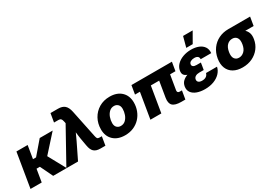

<svg xmlns="http://www.w3.org/2000/svg" viewBox="28 -1614 3555 2506"><g transform="rotate(-30 1805.5 -361.0)"><path d="M258.8 -515.6 226.6 -320.3H272.9L440.9 -515.6H636.2L407.2 -261.2L549.8 0H346.2L254.9 -189.5H204.6L173.3 0H4.4L89.8 -515.6Z M544.9 0 830.6 -514.6 823.7 -545.9Q817.9 -574.2 806.2 -585.7Q794.4 -597.2 769.5 -597.2H703.6L725.6 -727.5H838.9Q903.3 -727.5 938.2 -696.8Q973.1 -666 987.8 -596.2L1073.7 -181.6Q1079.1 -153.8 1087.4 -142.1Q1095.7 -130.4 1122.1 -130.4H1154.8L1133.3 0H1059.1Q994.1 0 961.9 -30.3Q929.7 -60.5 918.5 -131.3L899.9 -237.3Q895.5 -264.2 892.1 -291Q888.7 -317.9 885.7 -344.7Q873.5 -317.9 861.3 -291Q849.1 -264.2 836.4 -237.3L720.7 0Z M1427.2 11.7Q1317.4 11.7 1253.2 -48.8Q1189 -109.4 1189 -211.9Q1189 -300.8 1228.5 -372.3Q1268.1 -443.8 1338.1 -485.6Q1408.2 -527.3 1499 -527.3Q1609.4 -527.3 1673.3 -466.6Q1737.3 -405.8 1737.3 -303.2Q1737.3 -239.7 1715.8 -182.9Q1694.3 -126 1653.8 -82.3Q1613.3 -38.6 1555.9 -13.4Q1498.5 11.7 1427.2 11.7ZM1438 -122.1Q1481 -122.1 1510.3 -149.9Q1539.6 -177.7 1554.4 -220Q1569.3 -262.2 1569.3 -304.2Q1569.3 -348.1 1545.9 -370.8Q1522.5 -393.6 1488.3 -393.6Q1445.8 -393.6 1416.5 -365.7Q1387.2 -337.9 1372.1 -295.9Q1356.9 -253.9 1356.9 -210.9Q1356.9 -167 1380.4 -144.5Q1403.8 -122.1 1438 -122.1Z M2278.8 0Q2185.1 0 2149.4 -35.4Q2113.8 -70.8 2126.5 -148.9L2165.5 -384.8H2040L1976.1 0H1811.5L1875.5 -384.8H1801.3L1823.2 -515.6H2433.1L2411.1 -384.8H2330.1L2293.5 -165Q2287.6 -126 2328.6 -126H2359.4L2338.4 0Z M2630.4 11.7Q2563.5 11.7 2512 -7.1Q2460.4 -25.9 2434.1 -62.5Q2407.7 -99.1 2416 -151.4Q2423.8 -197.3 2452.9 -224.6Q2481.9 -252 2522.9 -266.6Q2489.7 -277.8 2474.1 -300Q2458.5 -322.3 2464.8 -361.3Q2473.1 -411.6 2510.3 -449Q2547.4 -486.3 2603.8 -506.8Q2660.2 -527.3 2726.1 -527.3Q2789.6 -527.3 2838.4 -507.8Q2887.2 -488.3 2913.1 -450.2Q2939 -412.1 2933.6 -356H2774.4Q2776.9 -383.8 2759.5 -397.9Q2742.2 -412.1 2709 -412.1Q2678.2 -412.1 2654.8 -399.7Q2631.3 -387.2 2627.9 -363.8Q2624.5 -343.8 2639.6 -330.6Q2654.8 -317.4 2688.5 -317.4H2755.4L2750.5 -288.1H2751L2738.3 -213.9H2670.4Q2636.7 -213.9 2613.5 -200Q2590.3 -186 2585.9 -159.7Q2582 -133.3 2599.9 -118.4Q2617.7 -103.5 2652.8 -103.5Q2727.5 -103.5 2745.1 -165H2910.6Q2899.4 -112.8 2861.3 -73Q2823.2 -33.2 2764.2 -10.7Q2705.1 11.7 2630.4 11.7ZM2685.5 -578.1 2727.5 -733.9H2872.1L2782.7 -578.1Z M3198.7 11.7Q3118.2 11.7 3062.3 -20.3Q3006.3 -52.2 2982.2 -111.6Q2958 -170.9 2971.2 -252Q2984.9 -333 3028.1 -392.1Q3071.3 -451.2 3137 -483.4Q3202.6 -515.6 3283.2 -515.6H3611.3L3589.8 -385.7H3463.9Q3491.7 -361.8 3504.2 -324.5Q3516.6 -287.1 3507.3 -233.4Q3495.6 -161.6 3453.1 -106.2Q3410.6 -50.8 3345.2 -19.5Q3279.8 11.7 3198.7 11.7ZM3265.1 -381.8H3261.7Q3217.8 -381.8 3185.1 -349.4Q3152.3 -316.9 3141.6 -252Q3130.9 -187.5 3153.6 -154.8Q3176.3 -122.1 3220.2 -122.1Q3264.2 -122.1 3298.6 -154.8Q3333 -187.5 3343.8 -252Q3354.5 -316.9 3331.5 -349.4Q3308.6 -381.8 3265.1 -381.8Z"/></g></svg>

Font: Inter Display ExtraBold
Style: Italic
Weight: 800
Italic angle: -9.39999°
Designer: Rasmus Andersson
Foundry: rsms
Version: Version 4.000;git-a52131595